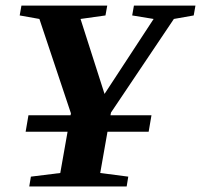

<svg xmlns="http://www.w3.org/2000/svg" viewBox="-20 -675 728 695"><path d="M379.9 -257.8H528.3L518.1 -198.2H369.1L342.8 -48.8L444.3 -35.6L438.5 0H85.9L91.8 -35.6L198.2 -48.8L224.6 -198.2H72.8L83 -257.8H235.4L236.8 -264.6L122.6 -606.4L51.3 -619.1L57.6 -654.8H368.2L361.8 -619.1L271.5 -606.4L358.4 -335L536.1 -606.4L458.5 -619.1L464.8 -654.8H687.5L681.2 -619.1L609.4 -606.4L381.8 -267.6Z"/></svg>

Font: Tinos
Style: Bold Italic
Weight: 700
Italic angle: -16.333°
Designer: Steve Matteson
Foundry: Monotype Imaging Inc.
Version: Version 1.23